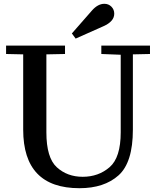

<svg xmlns="http://www.w3.org/2000/svg" viewBox="-20 -980 817 1010"><path d="M12 -740H322V-696L224 -694V-284Q224 -150 279 -100Q334 -50 415 -50Q498 -50 556.5 -100.5Q615 -151 615 -284V-692L513 -696V-740H769V-696L679 -694V-298Q679 -125 603.5 -57.5Q528 10 398 10Q102 10 102 -298V-694L12 -696ZM378 -777 358 -804 464 -925Q495 -960 529 -960Q551 -960 566 -945Q581 -930 581 -908Q581 -867 524 -842Z"/></svg>

Font: Minipax
Style: Bold
Weight: 500
Designer: Raphaël Ronot, Igor Stepanchenko (Cyrillic)
Foundry: steppetype
Version: Version 1.002